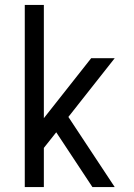

<svg xmlns="http://www.w3.org/2000/svg" viewBox="-20 -755 540 775"><path d="M80 0V-735H157V-278L348 -520H443L256 -283L443 0H353L207 -221L157 -158V0Z"/></svg>

Font: Iosevka www.saffi
Style: Regular
Weight: 400
Monospace: yes
Designer: Belleve Invis
Foundry: Belleve Invis
Version: Version 22.0.2; ttfautohint (v1.8.3)